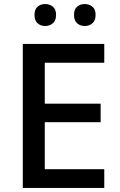

<svg xmlns="http://www.w3.org/2000/svg" viewBox="-20 -932 595 952"><path d="M497 0H93V-714H497V-621H202V-418H479V-326H202V-93H497ZM151 -858Q151 -886 166.5 -899Q182 -912 204 -912Q226 -912 242 -899Q258 -886 258 -858Q258 -830 242 -816.5Q226 -803 204 -803Q182 -803 166.5 -816.5Q151 -830 151 -858ZM347 -858Q347 -886 362.5 -899Q378 -912 400 -912Q422 -912 438 -899Q454 -886 454 -858Q454 -830 438 -816.5Q422 -803 400 -803Q378 -803 362.5 -816.5Q347 -830 347 -858Z"/></svg>

Font: Noto Sans Khmer Medium
Style: Regular
Weight: 500
Version: Version 2.003